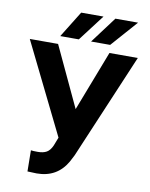

<svg xmlns="http://www.w3.org/2000/svg" viewBox="-98 -973 826 1055"><g transform="rotate(10 315.5 -445.5)"><path d="M330.1 -375 459.5 -710.9H617.7L369.1 -124.5L349.1 -85.9Q293.9 10.3 180.2 10.3L128.9 8.3L127.4 -109.4Q139.2 -107.4 165.5 -107.4Q196.3 -107.4 215.1 -118.2Q233.9 -128.9 246.6 -157.7L264.6 -204.1L15.1 -710.9H172.9ZM459 -902.3H585.4L455.6 -755.4H349.1ZM268.1 -902.3H392.6L280.8 -755.4H177.2Z"/></g></svg>

Font: Robotiche
Style: Bold
Weight: 700
Designer: Google
Version: Version 2.001150; 2014